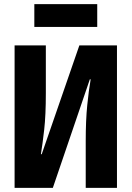

<svg xmlns="http://www.w3.org/2000/svg" viewBox="-20 -914 640 934"><path d="M51 0V-693H203V-461Q203 -353 195 -283Q187 -213 179 -164H183L366 -693H549V0H397V-227Q397 -329 404.5 -403Q412 -477 421 -528H417L237 0ZM453 -783H147V-894H453Z"/></svg>

Font: Qzxlaeiskcpccdgjqmyffctclhy
Style: Regular
Weight: 700
Monospace: yes
Designer: Carrois Corporate & Edenspiekermann
Foundry: Carrois Corporate GbR & Edenspiekermann AG
Version: Version 2.001